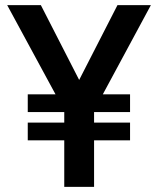

<svg xmlns="http://www.w3.org/2000/svg" viewBox="-20 -727 615 747"><path d="M88 -181V-250H230V-291H88V-360H196L8 -707H139L288 -416L437 -707H567L380 -360H486V-291H346V-250H486V-181H346V0H230V-181Z"/></svg>

Font: Figtree SemiBold
Style: Regular
Weight: 600
Designer: Erik Kennedy
Foundry: Erik Kennedy
Version: Version 2.001; ttfautohint (v1.8.4.7-5d5b);gftools[0.9.27]